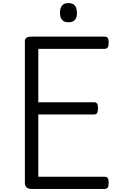

<svg xmlns="http://www.w3.org/2000/svg" viewBox="-20 -1238 776 1258"><path d="M187 0Q165 0 154 -10Q143 -20 143 -40V-970Q143 -984 154 -991Q165 -998 187 -998H664Q679 -998 685.5 -989.5Q692 -981 692 -958Q692 -936 685.5 -927Q679 -918 664 -918H231V-568H595Q610 -568 616 -559.5Q622 -551 622 -528Q622 -506 616 -497Q610 -488 595 -488H231V-80H664Q679 -80 685.5 -71.5Q692 -63 692 -40Q692 -18 685.5 -9Q679 0 664 0ZM429 -1092Q401 -1092 387 -1107.5Q373 -1123 373 -1154Q373 -1186 387 -1202Q401 -1218 429 -1218Q456 -1218 470 -1202Q484 -1186 484 -1154Q485 -1123 470.5 -1107.5Q456 -1092 429 -1092Z"/></svg>

Font: Playwrite NG Modern
Style: Regular
Weight: 400
Designer: Veronika Burian, José Scaglione
Foundry: TypeTogether
Version: Version 1.002